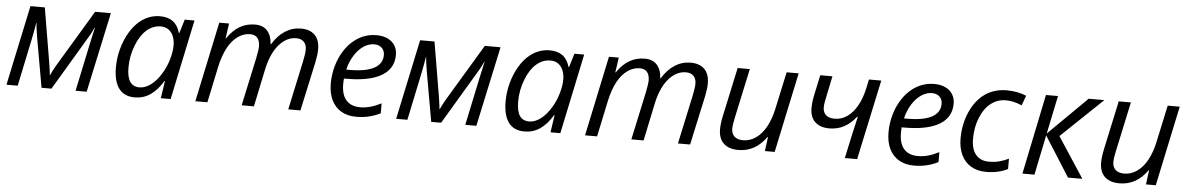

<svg xmlns="http://www.w3.org/2000/svg" viewBox="-31 -907 7925 1281"><g transform="rotate(5 3931.5 -267.0)"><path d="M134.3 -536.1H230.5L291.5 -173.8Q302.7 -102.5 302.7 -89.4H304.7Q318.4 -119.6 338.4 -154.3L567.4 -536.1H672.9L557.6 0H483.4L550.3 -317.4L567.4 -394.5L575.7 -430.2H573.7Q562.5 -406.7 550.3 -383.8L321.8 0H255.4L196.8 -332Q193.4 -353 189 -383.1Q184.6 -413.1 184.6 -427.7H182.6Q170.9 -357.9 161.6 -314.5L95.7 0H20.5Z M737.8 -179.7Q737.8 -242.2 754.4 -303.5Q771 -364.7 801 -415.5Q831.1 -466.3 870.6 -497.6Q930.2 -544.4 1002 -544.4Q1055.2 -544.4 1088.6 -519.8Q1122.1 -495.1 1136.2 -444.3H1139.6L1167.5 -536.1H1232.9L1120.1 0H1054.2L1071.8 -116.7H1068.8Q1030.3 -53.2 984.1 -21.7Q938 9.8 879.4 9.8Q809.1 9.8 773.4 -38.1Q737.8 -85.9 737.8 -179.7ZM1051.8 -169.4Q1078.1 -211.9 1093.3 -264.2Q1108.4 -316.4 1108.4 -356.9Q1108.4 -391.1 1098.1 -417.5Q1087.9 -443.8 1067.4 -460Q1044.9 -477.1 1013.2 -477.1Q961.4 -477.1 919.4 -441.2Q877.4 -405.3 850.6 -336.9Q821.3 -263.7 821.3 -186Q821.3 -121.1 842.3 -90.3Q863.3 -59.6 906.2 -59.6Q944.8 -59.6 983.2 -88.9Q1021.5 -118.2 1051.8 -169.4Z M1398.9 -536.1H1464.4L1450.2 -436H1453.1Q1525.4 -544.4 1638.2 -544.4Q1690.4 -544.4 1719.5 -513.4Q1748.5 -482.4 1752.4 -422.9H1755.4Q1792 -482.9 1840.3 -513.7Q1888.7 -544.4 1945.8 -544.4Q2005.9 -544.4 2038.6 -511.7Q2071.3 -479 2071.3 -417.5Q2071.3 -396 2069.1 -378.7Q2066.9 -361.3 2060.5 -328.1L1989.3 0H1907.7L1978 -326.7Q1989.3 -378.9 1989.3 -407.7Q1989.3 -440.9 1970.9 -459.2Q1952.6 -477.5 1920.4 -477.5Q1892.1 -477.5 1866.2 -466.1Q1840.3 -454.6 1817.9 -432.6Q1787.6 -403.8 1765.6 -358.4Q1743.7 -313 1731.4 -255.9L1677.7 0H1595.7L1665.5 -324.2Q1676.8 -382.8 1676.8 -398.4Q1676.8 -477.5 1610.8 -477.5Q1567.9 -477.5 1529.5 -450.4Q1491.2 -423.3 1463.9 -374Q1433.6 -318.4 1417 -240.7L1366.2 0H1285.6Z M2175.3 -196.8Q2175.3 -257.3 2191.7 -314.9Q2208 -372.6 2238.5 -419.9Q2269 -467.3 2311 -498Q2374.5 -544.4 2451.7 -544.4Q2494.1 -544.4 2525.9 -529.8Q2557.6 -515.1 2574.7 -487.8Q2591.8 -460.4 2591.8 -423.8Q2591.8 -322.8 2494.1 -275.4Q2415 -237.3 2279.3 -237.3H2260.3Q2258.3 -222.2 2258.3 -199.2Q2258.3 -128.9 2290.5 -92.3Q2322.8 -55.7 2384.3 -55.7Q2418 -55.7 2452.4 -65.2Q2486.8 -74.7 2524.9 -94.2V-27.8Q2486.3 -8.3 2447 0.7Q2407.7 9.8 2363.8 9.8Q2304.7 9.8 2262.5 -14.9Q2220.2 -39.6 2197.8 -85.9Q2175.3 -132.3 2175.3 -196.8ZM2511.7 -416.5Q2511.7 -445.8 2492.9 -464.1Q2474.1 -482.4 2442.4 -482.4Q2405.3 -482.4 2370.6 -459.2Q2335.9 -436 2309.6 -394Q2283.2 -352.1 2270 -297.9H2291.5Q2400.9 -297.9 2456.3 -327.9Q2511.7 -357.9 2511.7 -416.5Z M2744.1 -536.1H2840.3L2901.4 -173.8Q2912.6 -102.5 2912.6 -89.4H2914.6Q2928.2 -119.6 2948.2 -154.3L3177.2 -536.1H3282.7L3167.5 0H3093.3L3160.2 -317.4L3177.2 -394.5L3185.5 -430.2H3183.6Q3172.4 -406.7 3160.2 -383.8L2931.6 0H2865.2L2806.6 -332Q2803.2 -353 2798.8 -383.1Q2794.4 -413.1 2794.4 -427.7H2792.5Q2780.8 -357.9 2771.5 -314.5L2705.6 0H2630.4Z M3347.7 -179.7Q3347.7 -242.2 3364.3 -303.5Q3380.9 -364.7 3410.9 -415.5Q3440.9 -466.3 3480.5 -497.6Q3540 -544.4 3611.8 -544.4Q3665 -544.4 3698.5 -519.8Q3731.9 -495.1 3746.1 -444.3H3749.5L3777.3 -536.1H3842.8L3730 0H3664.1L3681.6 -116.7H3678.7Q3640.1 -53.2 3594 -21.7Q3547.9 9.8 3489.3 9.8Q3418.9 9.8 3383.3 -38.1Q3347.7 -85.9 3347.7 -179.7ZM3661.6 -169.4Q3688 -211.9 3703.1 -264.2Q3718.3 -316.4 3718.3 -356.9Q3718.3 -391.1 3708 -417.5Q3697.8 -443.8 3677.2 -460Q3654.8 -477.1 3623 -477.1Q3571.3 -477.1 3529.3 -441.2Q3487.3 -405.3 3460.4 -336.9Q3431.2 -263.7 3431.2 -186Q3431.2 -121.1 3452.1 -90.3Q3473.1 -59.6 3516.1 -59.6Q3554.7 -59.6 3593 -88.9Q3631.3 -118.2 3661.6 -169.4Z M4008.8 -536.1H4074.2L4060.1 -436H4063Q4135.3 -544.4 4248 -544.4Q4300.3 -544.4 4329.3 -513.4Q4358.4 -482.4 4362.3 -422.9H4365.2Q4401.9 -482.9 4450.2 -513.7Q4498.5 -544.4 4555.7 -544.4Q4615.7 -544.4 4648.4 -511.7Q4681.2 -479 4681.2 -417.5Q4681.2 -396 4679 -378.7Q4676.8 -361.3 4670.4 -328.1L4599.1 0H4517.6L4587.9 -326.7Q4599.1 -378.9 4599.1 -407.7Q4599.1 -440.9 4580.8 -459.2Q4562.5 -477.5 4530.3 -477.5Q4502 -477.5 4476.1 -466.1Q4450.2 -454.6 4427.7 -432.6Q4397.5 -403.8 4375.5 -358.4Q4353.5 -313 4341.3 -255.9L4287.6 0H4205.6L4275.4 -324.2Q4286.6 -382.8 4286.6 -398.4Q4286.6 -477.5 4220.7 -477.5Q4177.7 -477.5 4139.4 -450.4Q4101.1 -423.3 4073.7 -374Q4043.5 -318.4 4026.9 -240.7L3976.1 0H3895.5Z M4789.1 -119.1Q4789.1 -156.2 4800.3 -209L4870.6 -536.1H4952.1L4880.9 -204.6Q4870.1 -155.8 4870.1 -129.4Q4870.1 -96.2 4890.6 -77.6Q4911.1 -59.1 4948.7 -59.1Q4994.1 -59.1 5034.2 -87.2Q5074.2 -115.2 5102.5 -167Q5131.3 -220.7 5146 -291.5L5198.7 -536.1H5279.3L5165.5 0H5100.1L5112.3 -94.7H5108.9Q5035.6 8.3 4922.9 8.3Q4857.9 8.3 4823.5 -24.7Q4789.1 -57.6 4789.1 -119.1Z M5697.8 -281.7H5693.4Q5656.7 -234.9 5612.5 -211.4Q5568.4 -188 5514.2 -188Q5474.1 -188 5445.6 -201.9Q5417 -215.8 5401.4 -242.2Q5384.8 -271 5384.8 -310.1Q5384.8 -355.5 5396 -405.3L5423.8 -536.1H5505.4L5470.7 -368.7Q5465.8 -344.2 5465.8 -325.7Q5465.8 -292 5485.6 -273.7Q5505.4 -255.4 5544.4 -255.4Q5589.4 -255.4 5627.9 -282Q5666.5 -308.6 5694.8 -358.9Q5723.1 -409.2 5737.8 -478L5750 -536.1H5832.5L5717.8 0H5635.3L5668.9 -155.8Q5686.5 -235.4 5697.8 -281.7Z M5910.6 -196.8Q5910.6 -257.3 5927 -314.9Q5943.4 -372.6 5973.9 -419.9Q6004.4 -467.3 6046.4 -498Q6109.9 -544.4 6187 -544.4Q6229.5 -544.4 6261.2 -529.8Q6293 -515.1 6310.1 -487.8Q6327.1 -460.4 6327.1 -423.8Q6327.1 -322.8 6229.5 -275.4Q6150.4 -237.3 6014.6 -237.3H5995.6Q5993.7 -222.2 5993.7 -199.2Q5993.7 -128.9 6025.9 -92.3Q6058.1 -55.7 6119.6 -55.7Q6153.3 -55.7 6187.7 -65.2Q6222.2 -74.7 6260.3 -94.2V-27.8Q6221.7 -8.3 6182.4 0.7Q6143.1 9.8 6099.1 9.8Q6040 9.8 5997.8 -14.9Q5955.6 -39.6 5933.1 -85.9Q5910.6 -132.3 5910.6 -196.8ZM6247.1 -416.5Q6247.1 -445.8 6228.3 -464.1Q6209.5 -482.4 6177.7 -482.4Q6140.6 -482.4 6106 -459.2Q6071.3 -436 6044.9 -394Q6018.6 -352.1 6005.4 -297.9H6026.9Q6136.2 -297.9 6191.7 -327.9Q6247.1 -357.9 6247.1 -416.5Z M6393.1 -199.2Q6393.1 -262.2 6409.4 -320.6Q6425.8 -378.9 6456.1 -425.8Q6486.3 -472.7 6527.8 -501.5Q6590.3 -544.4 6672.4 -544.4Q6745.1 -544.4 6804.2 -519.5L6779.8 -453.1Q6724.1 -477.5 6672.9 -477.5Q6616.7 -477.5 6572.3 -443.1Q6527.8 -408.7 6502 -343.8Q6476.1 -279.8 6476.1 -202.6Q6476.1 -125.5 6513.7 -89.4Q6543.5 -59.6 6595.7 -59.6Q6630.4 -59.6 6660.6 -66.9Q6690.9 -74.2 6726.6 -91.3V-22Q6664.6 9.8 6581.5 9.8Q6523.4 9.8 6481 -15.1Q6438.5 -40 6415.8 -87.2Q6393.1 -134.3 6393.1 -199.2Z M6935.5 -536.1H7016.1L6962.9 -280.3L7221.7 -536.1H7326.7L7048.8 -271L7226.1 0H7129.9L6960.4 -267.6L6905.3 0H6824.7Z M7341.3 -119.1Q7341.3 -156.2 7352.5 -209L7422.9 -536.1H7504.4L7433.1 -204.6Q7422.4 -155.8 7422.4 -129.4Q7422.4 -96.2 7442.9 -77.6Q7463.4 -59.1 7501 -59.1Q7546.4 -59.1 7586.4 -87.2Q7626.5 -115.2 7654.8 -167Q7683.6 -220.7 7698.2 -291.5L7751 -536.1H7831.5L7717.8 0H7652.3L7664.6 -94.7H7661.1Q7587.9 8.3 7475.1 8.3Q7410.2 8.3 7375.7 -24.7Q7341.3 -57.6 7341.3 -119.1Z"/></g></svg>

Font: Viking Open Sans
Style: Italic
Weight: 400
Italic angle: -12°
Foundry: Ascender Corporation
Version: Version 2.000